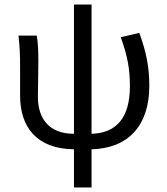

<svg xmlns="http://www.w3.org/2000/svg" viewBox="-20 -642 730 841"><path d="M304 179H381V12C541 8 634 -91 634 -266C634 -350 620 -417 590 -498L509 -479C540 -393 549 -336 549 -264C549 -124 488 -59 381 -56V-622H304V-56C197 -56 146 -120 146 -218C146 -249 148 -319 148 -373C148 -416 147 -452 141 -486H61C67 -435 68 -391 68 -353V-223C68 -86 140 10 304 12Z"/></svg>

Font: DAIFUKU Sans
Style: Regular
Weight: 400
Designer: Original font ‘Source Han Sans JP’ : Paul D. Hunt
Foundry: Daifuku
Version: Version 1.000